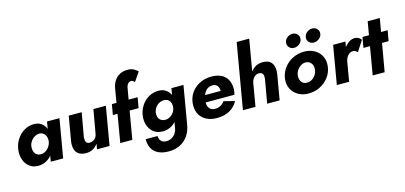

<svg xmlns="http://www.w3.org/2000/svg" viewBox="-81 -1388 4684 2218"><g transform="rotate(-15 2260.5 -279.0)"><path d="M447 -460 369 0H517L596 -460ZM42 -231Q34 -165 53.5 -110.5Q73 -56 115.5 -23.5Q158 9 219 9Q265 9 304.5 -9.5Q344 -28 374 -61Q404 -94 423.5 -137.5Q443 -181 449 -230Q455 -277 448.5 -320Q442 -363 422.5 -397Q403 -431 370.5 -450.5Q338 -470 292 -470Q230 -470 176.5 -439Q123 -408 87 -353.5Q51 -299 42 -231ZM198 -230Q203 -262 222 -289.5Q241 -317 269.5 -333Q298 -349 329 -348Q350 -347 365.5 -337.5Q381 -328 391.5 -311.5Q402 -295 406 -274.5Q410 -254 407 -231Q403 -207 391 -185Q379 -163 361.5 -146.5Q344 -130 323 -121Q302 -112 280 -113Q250 -113 229.5 -129.5Q209 -146 201.5 -173Q194 -200 198 -230Z M812 -180 862 -460H707L656 -164Q649 -114 660 -74.5Q671 -35 703.5 -12.5Q736 10 791 10Q839 10 874 -10.5Q909 -31 933 -65L922 0H1072L1151 -460H1002L952 -177Q948 -152 935 -134Q922 -116 903 -106Q884 -96 859 -96Q835 -96 824.5 -108.5Q814 -121 812 -140Q810 -159 812 -180Z M1223 -460 1201 -335H1509L1531 -460ZM1546 -636 1621 -745Q1601 -764 1572.5 -780Q1544 -796 1501 -796Q1447 -797 1406.5 -775.5Q1366 -754 1341 -716.5Q1316 -679 1307 -631L1200 0H1344L1446 -592Q1449 -611 1457 -627Q1465 -643 1477.5 -652Q1490 -661 1506 -661Q1519 -661 1528.5 -654Q1538 -647 1546 -636Z M1495 32Q1494 95 1518.5 141.5Q1543 188 1593 213Q1643 238 1719 238Q1794 238 1853 209Q1912 180 1951 124.5Q1990 69 2002 -10L2079 -460H1935L1857 -11Q1852 27 1833 56Q1814 85 1785.5 101Q1757 117 1722 117Q1694 117 1675 106.5Q1656 96 1647 77.5Q1638 59 1637 33ZM1532 -237Q1524 -171 1544 -118Q1564 -65 1607 -34Q1650 -3 1711 -3Q1756 -3 1795.5 -20.5Q1835 -38 1864.5 -70Q1894 -102 1913.5 -144.5Q1933 -187 1939 -236Q1945 -284 1938.5 -326Q1932 -368 1912 -400Q1892 -432 1859.5 -451Q1827 -470 1781 -470Q1720 -470 1666.5 -440.5Q1613 -411 1577.5 -358Q1542 -305 1532 -237ZM1687 -236Q1693 -268 1711.5 -293.5Q1730 -319 1757.5 -334Q1785 -349 1818 -348Q1838 -348 1854.5 -339.5Q1871 -331 1881.5 -315.5Q1892 -300 1896 -280.5Q1900 -261 1897 -237Q1893 -213 1881 -192Q1869 -171 1851.5 -156Q1834 -141 1813.5 -132.5Q1793 -124 1772 -125Q1741 -126 1720.5 -140.5Q1700 -155 1691.5 -180Q1683 -205 1687 -236Z M2356 10Q2444 10 2507.5 -25Q2571 -60 2607 -126L2477 -159Q2457 -131 2429 -115Q2401 -99 2363 -99Q2330 -99 2309 -114Q2288 -129 2279.5 -157Q2271 -185 2276 -221Q2281 -255 2290.5 -282.5Q2300 -310 2315.5 -329Q2331 -348 2352.5 -358.5Q2374 -369 2401 -369Q2427 -369 2443.5 -358Q2460 -347 2468.5 -327Q2477 -307 2477 -278Q2477 -269 2473 -257.5Q2469 -246 2463 -236L2498 -282H2202V-198H2618Q2623 -212 2626 -231Q2629 -250 2629 -266Q2629 -330 2604.5 -375.5Q2580 -421 2532.5 -445.5Q2485 -470 2415 -470Q2351 -470 2298 -449Q2245 -428 2206.5 -391.5Q2168 -355 2147 -306Q2126 -257 2126 -200Q2126 -135 2154.5 -88Q2183 -41 2234.5 -15.5Q2286 10 2356 10Z M2951 -780H2801L2667 0H2817ZM3006 -280 2957 0H3106L3158 -302Q3165 -353 3155 -392.5Q3145 -432 3114.5 -454.5Q3084 -477 3029 -477Q2972 -477 2932.5 -449Q2893 -421 2870 -376.5Q2847 -332 2838 -281L2865 -280Q2870 -303 2883 -322.5Q2896 -342 2915.5 -354Q2935 -366 2959 -364Q2983 -362 2994 -350.5Q3005 -339 3007 -320.5Q3009 -302 3006 -280Z M3231 -231Q3221 -162 3247 -108Q3273 -54 3326.5 -22Q3380 10 3451 10Q3525 10 3587.5 -21Q3650 -52 3692 -106Q3734 -160 3744 -230Q3754 -299 3728 -353.5Q3702 -408 3648.5 -439.5Q3595 -471 3523 -471Q3451 -471 3388 -440Q3325 -409 3283.5 -355Q3242 -301 3231 -231ZM3384 -230Q3389 -262 3407.5 -288.5Q3426 -315 3453.5 -331Q3481 -347 3511 -346Q3541 -345 3560.5 -328.5Q3580 -312 3588 -286.5Q3596 -261 3591 -231Q3586 -199 3567.5 -172.5Q3549 -146 3522 -130.5Q3495 -115 3464 -116Q3433 -116 3414 -132Q3395 -148 3387 -174Q3379 -200 3384 -230ZM3586 -625Q3582 -591 3604.5 -567Q3627 -543 3662 -543Q3696 -543 3725.5 -566Q3755 -589 3759 -623Q3763 -657 3741 -681Q3719 -705 3684 -705Q3649 -706 3620 -682.5Q3591 -659 3586 -625ZM3350 -625Q3346 -591 3368.5 -567Q3391 -543 3426 -543Q3460 -543 3489.5 -566Q3519 -589 3523 -623Q3527 -657 3504.5 -681Q3482 -705 3447 -705Q3413 -706 3383.5 -682.5Q3354 -659 3350 -625Z M4016 -460H3869L3790 0H3937ZM4124 -305 4206 -431Q4192 -449 4172.5 -460Q4153 -471 4128 -471Q4088 -471 4051.5 -443.5Q4015 -416 3988.5 -372.5Q3962 -329 3953 -281L3976 -228Q3980 -255 3993 -278.5Q4006 -302 4026 -316.5Q4046 -331 4071 -330Q4088 -330 4100.5 -322.5Q4113 -315 4124 -305Z M4220 -460 4198 -335H4499L4521 -460ZM4325 -620 4219 0H4362L4470 -620Z"/></g></svg>

Font: Jost
Style: Bold Italic
Weight: 700
Italic angle: -5°
Version: Version 3.710